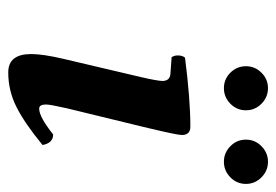

<svg xmlns="http://www.w3.org/2000/svg" viewBox="-123 -543 676 470"><g transform="rotate(90 215.0 -308.0)"><path d="M290.5 -320.3 245.1 -133.8Q235.8 -92.8 235.8 -82.5Q235.8 -65.9 246.1 -65.9Q266.1 -65.9 309.1 -100.1Q330.1 -100.1 335 -74.2Q281.7 -30.3 241.9 -10.3Q202.1 9.8 157.2 9.8Q112.3 9.8 112.3 -46.4Q112.3 -74.7 124 -125L168.9 -315.9Q177.7 -354 178.2 -367.2Q178.2 -386.2 160.2 -387.2L120.1 -390.1Q115.2 -397 115.7 -407Q116.2 -417 121.1 -422.9Q223.1 -436 290 -436Q310.5 -436 310.5 -415Q310.5 -403.3 290.5 -320.3ZM158 -533.9Q142.1 -549.8 142.1 -572Q142.1 -594.2 158 -610.1Q173.8 -626 195.8 -626Q217.8 -626 233.9 -610.1Q250 -594.2 250 -572Q250 -549.8 233.9 -533.9Q217.8 -518.1 195.8 -518.1Q173.8 -518.1 158 -533.9ZM337.9 -533.9Q321.8 -549.8 321.8 -572Q321.8 -594.2 337.9 -610.1Q354 -626 376 -626Q397.9 -626 414.1 -610.1Q430.2 -594.2 430.2 -572Q430.2 -549.8 414.1 -533.9Q397.9 -518.1 376 -518.1Q354 -518.1 337.9 -533.9Z"/></g></svg>

Font: Linux Libertine
Style: Semibold Italic
Weight: 600
Italic angle: -11.5°
Designer: Philipp H. Poll
Foundry: Philipp H. Poll
Version: Version 5.1.2 ; ttfautohint (v0.9)